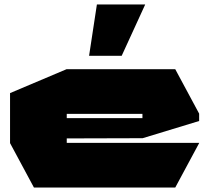

<svg xmlns="http://www.w3.org/2000/svg" viewBox="-20 -840 942 860"><path d="M132 0 25 -199V-200H872V-199L765 0ZM25 -200V-423L278 -530H279V-200ZM279 -220V-311H618V-221ZM279 -330V-530H765L872 -331V-330ZM618 -221V-330H872V-298L619 -221ZM379 -590 414 -820H630V-819L525 -590Z"/></svg>

Font: Foldit Black
Style: Regular
Weight: 900
Version: Version 1.003